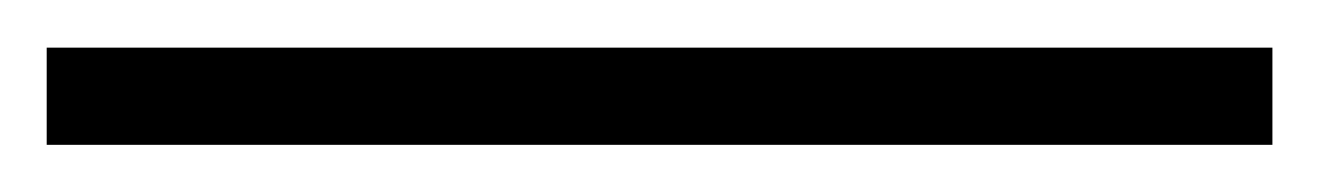

<svg xmlns="http://www.w3.org/2000/svg" viewBox="-28 -775 557 81"><path d="M508.8 -713.9H-8.3V-754.9H508.8Z"/></svg>

Font: Jameel Khushkhati
Style: Regular
Weight: 400
Version: Version 3.5